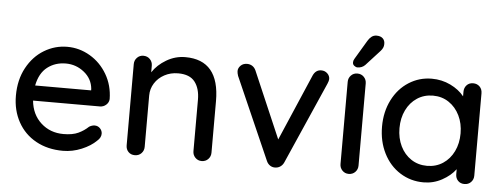

<svg xmlns="http://www.w3.org/2000/svg" viewBox="-49 -867 2642 1008"><g transform="rotate(5 1271.5 -363.0)"><path d="M483 -239H131Q138 -166 186.5 -122Q235 -78 305 -78Q353 -78 383 -92Q413 -106 436 -128Q451 -137 465 -137Q482 -137 493.5 -125Q505 -113 505 -97Q505 -76 485 -59Q456 -30 408 -10Q360 10 310 10Q229 10 167.5 -24Q106 -58 72.5 -119Q39 -180 39 -257Q39 -341 73.5 -404.5Q108 -468 164.5 -502Q221 -536 286 -536Q350 -536 406 -503Q462 -470 496 -412Q530 -354 531 -282Q530 -264 516 -251.5Q502 -239 483 -239ZM135 -319H430V-327Q425 -380 382.5 -414Q340 -448 286 -448Q230 -448 189 -416.5Q148 -385 135 -319Z M1088 -320V-48Q1088 -28 1074.5 -14Q1061 0 1040 0Q1020 0 1006.5 -14Q993 -28 993 -48V-319Q993 -378 966 -413Q939 -448 878 -448Q838 -448 805.5 -430.5Q773 -413 754.5 -383.5Q736 -354 736 -319V-48Q736 -28 722.5 -14Q709 0 688 0Q667 0 654 -13.5Q641 -27 641 -48V-476Q641 -496 654.5 -510Q668 -524 688 -524Q709 -524 722.5 -510Q736 -496 736 -476V-441Q762 -481 808.5 -508.5Q855 -536 908 -536Q1088 -536 1088 -320Z M1670 -487Q1670 -478 1663 -462L1473 -30Q1467 -17 1456 -9Q1445 -1 1432 0Q1416 2 1402.5 -6Q1389 -14 1382 -30L1192 -462Q1187 -477 1187 -487Q1187 -503 1200 -516Q1213 -529 1234 -529Q1249 -529 1261 -521.5Q1273 -514 1280 -499L1431 -148L1582 -499Q1596 -529 1625 -529Q1644 -529 1657 -516.5Q1670 -504 1670 -487Z M1815 0Q1795 0 1781.5 -14Q1768 -28 1768 -48V-481Q1768 -501 1781.5 -515Q1795 -529 1815 -529Q1836 -529 1849.5 -515Q1863 -501 1863 -481V-48Q1863 -28 1849.5 -14Q1836 0 1815 0ZM1787 -587Q1787 -595 1793 -605L1852 -704Q1860 -718 1871.5 -727Q1883 -736 1898 -736Q1920 -736 1931.5 -724.5Q1943 -713 1942 -694Q1942 -676 1927 -659L1852 -577Q1836 -561 1812 -561Q1804 -561 1795 -568Q1786 -575 1787 -587Z M2473 -482V-48Q2473 -28 2459.5 -14Q2446 0 2425 0Q2404 0 2391 -13.5Q2378 -27 2378 -48V-74Q2352 -39 2307 -14.5Q2262 10 2210 10Q2142 10 2086.5 -25Q2031 -60 1999.5 -122.5Q1968 -185 1968 -263Q1968 -341 1999.5 -403.5Q2031 -466 2086 -501Q2141 -536 2207 -536Q2260 -536 2305.5 -514Q2351 -492 2378 -458V-482Q2378 -503 2391 -517Q2404 -531 2425 -531Q2446 -531 2459.5 -517.5Q2473 -504 2473 -482ZM2382 -263Q2382 -315 2361.5 -357Q2341 -399 2304.5 -423.5Q2268 -448 2221 -448Q2174 -448 2137.5 -424Q2101 -400 2080.5 -358Q2060 -316 2060 -263Q2060 -210 2080.5 -168Q2101 -126 2137.5 -102Q2174 -78 2221 -78Q2268 -78 2304.5 -102Q2341 -126 2361.5 -168Q2382 -210 2382 -263Z"/></g></svg>

Font: Quicksand Medium
Style: Regular
Weight: 500
Designer: Andrew Paglinawan
Foundry: Andrew Paglinawan
Version: Version 3.000